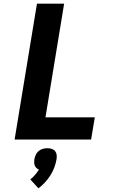

<svg xmlns="http://www.w3.org/2000/svg" viewBox="-20 -755 640 1039"><path d="M59 0 180 -735H327L226 -120H493L473 0ZM188 264 144 216Q158 205 169.5 191.5Q181 178 191 163Q183 160 177 154Q171 148 168 140.5Q165 133 165 124.5Q165 116 166 107Q168 95 173.5 83Q179 71 189 62.5Q199 54 211.5 50.5Q224 47 236 47Q248 47 259.5 50.5Q271 54 278 62.5Q285 71 286.5 83Q288 95 286 107Q282 129 274 151Q266 173 253 193.5Q240 214 223.5 232Q207 250 188 264Z"/></svg>

Font: Iosevka Heavy Extended Oblique
Style: Regular
Weight: 900
Width: 7
Italic angle: -9°
Monospace: yes
Designer: Belleve Invis
Foundry: Belleve Invis
Version: Version 32.5.0; ttfautohint (v1.8.4)